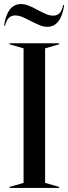

<svg xmlns="http://www.w3.org/2000/svg" viewBox="-28 -925 336 945"><path d="M19 -5 88 -25V-687L19 -707V-712H263V-707L194 -687V-25L263 -5V0H19ZM122 -822Q98 -835 80.5 -842Q63 -849 47 -849Q28 -849 16 -837.5Q4 -826 -3 -799H-8Q8 -905 75 -905Q93 -905 112.5 -897.5Q132 -890 159 -875Q183 -862 200.5 -855Q218 -848 233 -848Q254 -848 265.5 -860.5Q277 -873 283 -900H288Q272 -793 205 -793Q187 -793 169.5 -800Q152 -807 122 -822Z"/></svg>

Font: Nyght Serif
Style: Regular
Weight: 400
Designer: Maksym Kobuzan
Version: Version 0.410;July 4, 2025;FontCreator 15.0.0.2958 64-bit